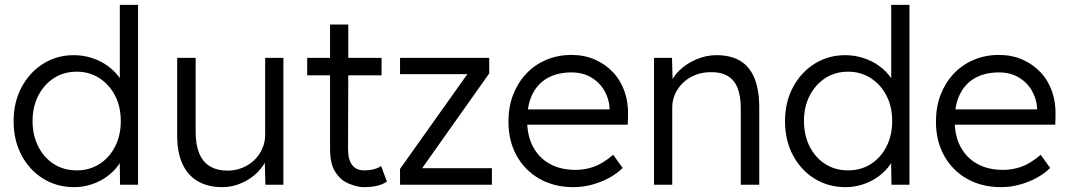

<svg xmlns="http://www.w3.org/2000/svg" viewBox="-20 -760 4397 790"><path d="M36 -261Q36 -340 69 -401.5Q102 -463 158 -498Q214 -533 284 -533Q323 -533 359.5 -521Q396 -509 425 -487.5Q454 -466 473 -438.5Q492 -411 496 -381L473 -389V-740H548V0H474L472 -130L491 -137Q487 -109 468.5 -82.5Q450 -56 422 -35Q394 -14 358.5 -2Q323 10 285 10Q214 10 157.5 -25Q101 -60 68.5 -121.5Q36 -183 36 -261ZM477 -262Q477 -321 453.5 -366.5Q430 -412 389 -438.5Q348 -465 296 -465Q242 -465 201.5 -438.5Q161 -412 137.5 -366.5Q114 -321 114 -262Q114 -204 137 -158Q160 -112 201 -85.5Q242 -59 296 -59Q348 -59 389 -85Q430 -111 453.5 -157Q477 -203 477 -262Z M709 -203V-522H785V-218Q785 -165 799.5 -129.5Q814 -94 843.5 -76Q873 -58 916 -58Q949 -58 977 -69.5Q1005 -81 1026 -101Q1047 -121 1059 -148Q1071 -175 1071 -205V-522H1146V0H1072L1069 -110L1081 -116Q1069 -81 1041 -52.5Q1013 -24 974.5 -7Q936 10 895 10Q835 10 793.5 -14.5Q752 -39 730.5 -86Q709 -133 709 -203Z M1244 -522H1338V-659H1413V-522H1550V-450H1413L1412 -148Q1412 -59 1479 -59Q1523 -59 1548 -77L1572 -13Q1540 10 1476 10Q1454 10 1424 -1Q1394 -12 1379 -28Q1355 -53 1346.5 -80.5Q1338 -108 1338 -149V-450H1244Z M1626 0V-65L1903 -455H1626V-522H1993V-458L1717 -68H2004V0Z M2072 -259Q2072 -320 2091 -369.5Q2110 -419 2144.5 -456Q2179 -493 2227 -513.5Q2275 -534 2331 -534Q2384 -534 2427.5 -515Q2471 -496 2502.5 -462.5Q2534 -429 2550 -383Q2566 -337 2564 -282L2563 -247H2128L2117 -310H2506L2488 -293V-317Q2486 -353 2467 -386.5Q2448 -420 2413.5 -441Q2379 -462 2331 -462Q2275 -462 2234 -439.5Q2193 -417 2171 -373Q2149 -329 2149 -264Q2149 -202 2173 -156.5Q2197 -111 2241.5 -86Q2286 -61 2349 -61Q2386 -61 2422.5 -73.5Q2459 -86 2503 -123L2542 -69Q2519 -46 2487 -28.5Q2455 -11 2417 -0.5Q2379 10 2339 10Q2261 10 2200.5 -24Q2140 -58 2106 -119Q2072 -180 2072 -259Z M2671 -522H2745L2748 -413L2736 -408Q2746 -442 2775 -470Q2804 -498 2844.5 -515.5Q2885 -533 2928 -533Q2986 -533 3025 -510Q3064 -487 3084 -439Q3104 -391 3104 -317V0H3028V-313Q3028 -365 3014.5 -398.5Q3001 -432 2973 -448Q2945 -464 2904 -463Q2870 -463 2841 -451.5Q2812 -440 2791 -420Q2770 -400 2758 -374Q2746 -348 2746 -318V0H2709Q2702 0 2693 0Q2684 0 2671 0Z M3210 -261Q3210 -340 3243 -401.5Q3276 -463 3332 -498Q3388 -533 3458 -533Q3497 -533 3533.5 -521Q3570 -509 3599 -487.5Q3628 -466 3647 -438.5Q3666 -411 3670 -381L3647 -389V-740H3722V0H3648L3646 -130L3665 -137Q3661 -109 3642.5 -82.5Q3624 -56 3596 -35Q3568 -14 3532.5 -2Q3497 10 3459 10Q3388 10 3331.5 -25Q3275 -60 3242.5 -121.5Q3210 -183 3210 -261ZM3651 -262Q3651 -321 3627.5 -366.5Q3604 -412 3563 -438.5Q3522 -465 3470 -465Q3416 -465 3375.5 -438.5Q3335 -412 3311.5 -366.5Q3288 -321 3288 -262Q3288 -204 3311 -158Q3334 -112 3375 -85.5Q3416 -59 3470 -59Q3522 -59 3563 -85Q3604 -111 3627.5 -157Q3651 -203 3651 -262Z M3831 -259Q3831 -320 3850 -369.5Q3869 -419 3903.5 -456Q3938 -493 3986 -513.5Q4034 -534 4090 -534Q4143 -534 4186.5 -515Q4230 -496 4261.5 -462.5Q4293 -429 4309 -383Q4325 -337 4323 -282L4322 -247H3887L3876 -310H4265L4247 -293V-317Q4245 -353 4226 -386.5Q4207 -420 4172.5 -441Q4138 -462 4090 -462Q4034 -462 3993 -439.5Q3952 -417 3930 -373Q3908 -329 3908 -264Q3908 -202 3932 -156.5Q3956 -111 4000.5 -86Q4045 -61 4108 -61Q4145 -61 4181.5 -73.5Q4218 -86 4262 -123L4301 -69Q4278 -46 4246 -28.5Q4214 -11 4176 -0.5Q4138 10 4098 10Q4020 10 3959.5 -24Q3899 -58 3865 -119Q3831 -180 3831 -259Z"/></svg>

Font: Mach Light
Style: Regular
Weight: 300
Version: Version 1.002